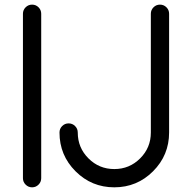

<svg xmlns="http://www.w3.org/2000/svg" viewBox="-20 -801 782 821"><path d="M78.1 -742.2Q78.1 -758.3 89.6 -769.8Q101.1 -781.2 117.2 -781.2Q133.3 -781.2 144.8 -769.8Q156.2 -758.3 156.2 -742.2V-39.1Q156.2 -22.9 144.8 -11.5Q133.3 0 117.2 0Q101.1 0 89.6 -11.5Q78.1 -22.9 78.1 -39.1ZM234.4 -234.4Q234.4 -250.5 245.8 -262Q257.3 -273.4 273.4 -273.4Q289.6 -273.4 301 -262Q312.5 -250.5 312.5 -234.4Q312.5 -169.4 358.2 -123.8Q403.8 -78.1 468.8 -78.1Q533.7 -78.1 579.3 -123.8Q625 -169.4 625 -234.4V-742.2Q625 -758.3 636.5 -769.8Q647.9 -781.2 664.1 -781.2Q680.2 -781.2 691.7 -769.8Q703.1 -758.3 703.1 -742.2V-234.4Q703.1 -137.2 634.5 -68.6Q565.9 0 468.8 0Q371.6 0 303 -68.6Q234.4 -137.2 234.4 -234.4Z"/></svg>

Font: Comfortaa
Style: Regular
Weight: 400
Designer: Johan Aakerlund - aajohan
Foundry: Johan Aakerlund
Version: Version 2.004 2013